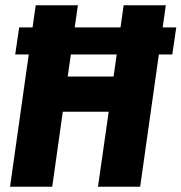

<svg xmlns="http://www.w3.org/2000/svg" viewBox="-20 -706 686 726"><path d="M18 0 115 -686H274.5L236 -416.5H409.5L447.5 -686H607L510 0H350.5L391 -283.5H217.5L177.5 0ZM37.5 -500 52.5 -602.5H646.5L631.5 -500Z"/></svg>

Font: Chivo Mono Medium
Style: Italic
Weight: 500
Italic angle: -8.05°
Monospace: yes
Designer: Hector Gatti
Foundry: Omnibus-Type
Version: Version 1.008